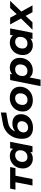

<svg xmlns="http://www.w3.org/2000/svg" viewBox="1793 -2595 996 4622"><g transform="rotate(-90 2291.0 -284.0)"><path d="M136 0 223 -446 251 -410H36L62 -538H581L555 -410H336L379 -446L292 0Z M779 8Q717 8 664 -20.5Q611 -49 579 -103Q547 -157 547 -233Q547 -301 569.5 -358Q592 -415 633 -457Q674 -499 728 -522.5Q782 -546 844 -546Q911 -546 959 -521Q1007 -496 1030.5 -443.5Q1054 -391 1047 -308Q1042 -213 1008 -141.5Q974 -70 916.5 -31Q859 8 779 8ZM827 -121Q873 -121 908.5 -143.5Q944 -166 964.5 -205.5Q985 -245 985 -298Q985 -353 952.5 -385Q920 -417 862 -417Q817 -417 781 -394.5Q745 -372 724.5 -332.5Q704 -293 704 -240Q704 -185 736.5 -153Q769 -121 827 -121ZM934 0 955 -107 990 -267 1011 -427 1033 -538H1189L1082 0Z M1523 12Q1399 12 1329.5 -55Q1260 -122 1260 -258Q1260 -343 1285.5 -418.5Q1311 -494 1359 -555Q1407 -616 1474.5 -657Q1542 -698 1626 -713L1894 -762L1892 -631L1662 -590Q1586 -577 1534 -542Q1482 -507 1453 -449Q1424 -391 1414 -307L1376 -350Q1426 -417 1490 -450.5Q1554 -484 1633 -484Q1735 -484 1794 -429.5Q1853 -375 1853 -277Q1853 -194 1811.5 -128.5Q1770 -63 1696 -25.5Q1622 12 1523 12ZM1531 -106Q1576 -106 1610.5 -126Q1645 -146 1664.5 -180.5Q1684 -215 1684 -257Q1684 -309 1654.5 -336.5Q1625 -364 1573 -364Q1540 -364 1511 -353Q1482 -342 1460 -322Q1438 -302 1426 -275Q1414 -248 1414 -217Q1414 -166 1445.5 -136Q1477 -106 1531 -106Z M2189 8Q2107 8 2046 -22Q1985 -52 1951.5 -106Q1918 -160 1918 -233Q1918 -323 1960 -393.5Q2002 -464 2075.5 -505Q2149 -546 2243 -546Q2326 -546 2386.5 -516Q2447 -486 2480.5 -432.5Q2514 -379 2514 -305Q2514 -216 2472 -145Q2430 -74 2357 -33Q2284 8 2189 8ZM2199 -120Q2245 -120 2280.5 -142.5Q2316 -165 2336 -205Q2356 -245 2356 -298Q2356 -352 2324 -385Q2292 -418 2234 -418Q2188 -418 2152.5 -395.5Q2117 -373 2096.5 -333Q2076 -293 2076 -240Q2076 -185 2108 -152.5Q2140 -120 2199 -120Z M2912 8Q2847 8 2798.5 -17Q2750 -42 2726 -94.5Q2702 -147 2709 -230Q2715 -326 2748.5 -397Q2782 -468 2840 -507Q2898 -546 2977 -546Q3040 -546 3093 -517.5Q3146 -489 3178 -435.5Q3210 -382 3210 -305Q3210 -238 3187 -180.5Q3164 -123 3123.5 -81Q3083 -39 3029 -15.5Q2975 8 2912 8ZM2529 194 2675 -538H2823L2801 -431L2767 -271L2746 -111L2685 194ZM2894 -121Q2941 -121 2976 -143.5Q3011 -166 3031.5 -205.5Q3052 -245 3052 -298Q3052 -353 3020 -385Q2988 -417 2929 -417Q2884 -417 2848 -394.5Q2812 -372 2792 -332.5Q2772 -293 2772 -240Q2772 -185 2804 -153Q2836 -121 2894 -121Z M3509 8Q3447 8 3394 -20.5Q3341 -49 3309 -103Q3277 -157 3277 -233Q3277 -301 3299.5 -358Q3322 -415 3363 -457Q3404 -499 3458 -522.5Q3512 -546 3574 -546Q3641 -546 3689 -521Q3737 -496 3760.5 -443.5Q3784 -391 3777 -308Q3772 -213 3738 -141.5Q3704 -70 3646.5 -31Q3589 8 3509 8ZM3557 -121Q3603 -121 3638.5 -143.5Q3674 -166 3694.5 -205.5Q3715 -245 3715 -298Q3715 -353 3682.5 -385Q3650 -417 3592 -417Q3547 -417 3511 -394.5Q3475 -372 3454.5 -332.5Q3434 -293 3434 -240Q3434 -185 3466.5 -153Q3499 -121 3557 -121ZM3664 0 3685 -107 3720 -267 3741 -427 3763 -538H3919L3812 0Z M3887 0 4197 -318 4177 -239 4013 -538H4175L4287 -331L4215 -332L4410 -538H4582L4286 -230L4299 -313L4473 0H4308L4193 -214H4266L4065 0Z"/></g></svg>

Font: MOST Montserrat
Style: Bold Italic
Weight: 700
Italic angle: -11.3°
Designer: Julieta Ulanovsky
Foundry: Julieta Ulanovsky
Version: Version 8.000;March 11, 2024;FontCreator 15.0.0.2926 64-bit